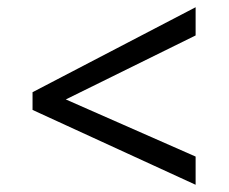

<svg xmlns="http://www.w3.org/2000/svg" viewBox="-20 -588 632 531"><path d="M70 -284V-333L521 -568V-490L162 -313L521 -155V-77Z"/></svg>

Font: umalayalam05
Style: Book
Weight: 400
Designer: Jelle Bosma - Monotype Design Team
Foundry: Monotype Imaging Inc.
Version: Version 2.003